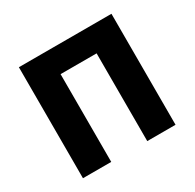

<svg xmlns="http://www.w3.org/2000/svg" viewBox="-122 -662 805 794"><g transform="rotate(-30 280.0 -265.0)"><path d="M59 -530H501V0H366V-419H194V0H59Z"/></g></svg>

Font: 
Style: 㨦
Weight: 700
Designer: A.Korolkova, Vitaly Kuzmin
Foundry: ParaType Ltd
Version: Version 2.000